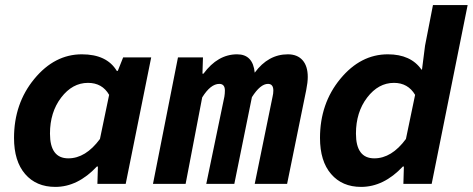

<svg xmlns="http://www.w3.org/2000/svg" viewBox="-20 -721 1854 753"><path d="M197 12Q122 12 78.5 -38.5Q35 -89 35 -180Q35 -315 114.5 -411.5Q194 -508 301 -508Q399 -508 438 -443H442L463 -496H573L473 0H362L364 -68H360Q285 12 197 12ZM248 -100Q316 -100 372 -176L408 -349Q381 -396 325 -396Q264 -396 220 -338.5Q176 -281 176 -197Q176 -100 248 -100Z M580 0 678 -496H776L774 -432H778Q834 -508 910 -508Q972 -508 979 -436Q1032 -508 1109 -508Q1146 -508 1166.5 -485Q1187 -462 1187 -419Q1187 -398 1181 -368L1106 0H979L1049 -342Q1052 -354 1052 -366Q1052 -392 1031 -392Q1001 -392 968 -340L899 0H789L860 -342Q862 -354 862 -366Q862 -392 840 -392Q806 -392 773 -339L708 0Z M1396 12Q1322 12 1278.5 -38.5Q1235 -89 1235 -180Q1235 -315 1314.5 -411.5Q1394 -508 1501 -508Q1591 -508 1633 -448H1635L1647 -542L1678 -701H1814L1673 0H1562L1564 -68H1560Q1485 12 1396 12ZM1448 -100Q1516 -100 1572 -176L1608 -349Q1580 -396 1525 -396Q1464 -396 1420 -338.5Q1376 -281 1376 -197Q1376 -100 1448 -100Z"/></svg>

Font: TypoPRO Source Code Pro
Style: Bold Italic
Weight: 700
Italic angle: -11°
Monospace: yes
Designer: Paul D. Hunt, Teo Tuominen
Foundry: Adobe Systems Incorporated
Version: Version 1.030;PS 1.0;hotconv 1.0.84;makeotf.lib2.5.63406